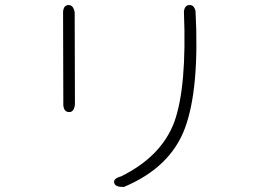

<svg xmlns="http://www.w3.org/2000/svg" viewBox="-20 -721 1040 761"><path d="M755 -677Q763 -523 752.5 -407Q742 -291 713 -213Q655 -57 471 20Q438 21 433 5Q427 -13 460 -22Q620 -101 671 -238Q721 -377 709 -674Q711 -699 729 -701Q749 -703 755 -677ZM277 -308Q274 -277 255 -277Q234 -276 231 -303L230 -674Q232 -701 252 -701Q271 -701 276 -672Z"/></svg>

Font: Yomogi
Style: Regular
Weight: 400
Designer: satsuyako
Foundry: satsuyako
Version: Version 3.100